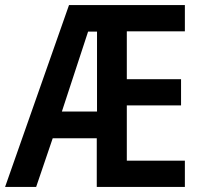

<svg xmlns="http://www.w3.org/2000/svg" viewBox="-21 -734 797 754"><path d="M705 0V-103H477V-320H690V-423H477V-611H705V-714H250L-1 0H121L186 -191H359V0ZM222 -296 325 -610H360V-296Z"/></svg>

Font: Noto Sans Gurmukhi UI Condensed SemiBold
Style: Regular
Weight: 600
Width: 3
Designer: Jelle Bosma - Monotype Design Team
Foundry: Monotype Imaging Inc.
Version: Version 2.004